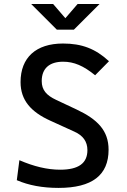

<svg xmlns="http://www.w3.org/2000/svg" viewBox="-20 -918 626 948"><path d="M269 9.8C435.1 9.8 516.1 -53.2 516.1 -178.7C516.1 -273.4 461.4 -328.6 358.9 -377L257.3 -424.8C210.4 -446.8 186 -472.7 186 -517.6C186 -580.6 224.6 -613.3 291.5 -613.3C345.2 -613.3 392.1 -593.3 449.7 -546.4L518.1 -615.7C451.7 -677.2 384.3 -703.1 291 -703.1C157.7 -703.1 81.5 -633.8 81.5 -512.7C81.5 -422.9 133.3 -365.2 228 -322.3L348.1 -267.6C389.2 -249 411.6 -219.7 411.6 -176.8C411.6 -111.8 367.7 -80.1 276.9 -80.1C213.4 -80.1 147 -96.2 75.7 -127L63 -28.3C121.6 -2.9 189.9 9.8 269 9.8ZM260.7 -771.5H344.7L471.7 -898.4H363.3L302.7 -828.1L242.2 -898.4H133.8Z"/></svg>

Font: Cascadia Mono NF
Style: Regular
Weight: 400
Monospace: yes
Designer: Aaron Bell
Foundry: Saja Typeworks
Version: Version 2404.023